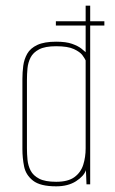

<svg xmlns="http://www.w3.org/2000/svg" viewBox="-20 -650 406 677"><path d="M178 7Q122 7 96.5 -13Q71 -33 65 -63Q59 -93 59 -124V-372Q59 -395 62 -418Q65 -441 76 -460.5Q87 -480 111.5 -491.5Q136 -503 178 -503Q213 -503 234 -495.5Q255 -488 266.5 -479Q278 -470 282 -466V-560H177V-575H282V-630H298V-575H348V-560H298V0H285L283 -50Q276 -29 248 -11Q220 7 178 7ZM178 -9Q220 -9 242.5 -25.5Q265 -42 273.5 -69Q282 -96 282 -127V-437Q279 -444 270.5 -455.5Q262 -467 240.5 -477Q219 -487 178 -487Q139 -487 118 -476Q97 -465 88 -447.5Q79 -430 77 -409.5Q75 -389 75 -369V-127Q75 -107 77 -86.5Q79 -66 88 -48.5Q97 -31 118 -20Q139 -9 178 -9Z"/></svg>

Font: Alumni Sans Pinstripe
Style: Regular
Weight: 400
Designer: Robert E. Leuschke
Foundry: Robert E. Leuschke
Version: Version 1.010; ttfautohint (v1.8.4.7-5d5b)